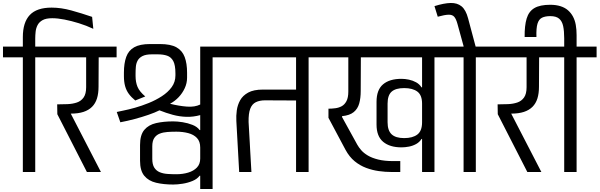

<svg xmlns="http://www.w3.org/2000/svg" viewBox="-56 -1152 4016 1286"><path d="M-36 -768V-840H313V-768H180V0H97V-768ZM561 -1039 569 -959Q522 -981 472 -996.5Q422 -1012 376 -1021Q330 -1030 294 -1030Q252 -1030 229 -1017Q206 -1004 195.5 -983.5Q185 -963 182.5 -939Q180 -915 180 -893V-811H97V-904Q97 -1002 143.5 -1051.5Q190 -1101 290 -1101Q353 -1101 422 -1082Q491 -1063 561 -1039Z M526 0 328 -387 327 -453Q362 -453 396.5 -454.5Q431 -456 459 -465.5Q487 -475 504 -499Q521 -523 521 -568V-768H242V-840H725V-768H605L604 -571Q604 -526 593.5 -492.5Q583 -459 560.5 -436.5Q538 -414 503 -402.5Q468 -391 418 -391L620 0Z M750 -333 726 -402Q737 -405 770.5 -411.5Q804 -418 848.5 -430.5Q893 -443 940 -462Q987 -481 1028 -507.5Q1069 -534 1094 -568.5Q1119 -603 1119 -647V-660Q1119 -716 1104.5 -743Q1090 -770 1063.5 -779Q1037 -788 1001 -788H961Q921 -788 898.5 -776.5Q876 -765 866 -746.5Q856 -728 854 -705.5Q852 -683 852 -660V-643Q852 -602 865 -570.5Q878 -539 917 -506L850 -479Q824 -500 807 -523Q790 -546 782 -575Q774 -604 774 -642V-665Q774 -728 789.5 -771Q805 -814 843 -835.5Q881 -857 949 -857H1015Q1087 -857 1126 -835Q1165 -813 1181 -770Q1197 -727 1197 -665V-632Q1197 -595 1181.5 -561.5Q1166 -528 1141 -501.5Q1116 -475 1083 -457Q1143 -442 1196 -438Q1249 -434 1285 -452V-840H1499V-768H1368V114H1285V25H1281Q1265 47 1233.5 60Q1202 73 1167 78.5Q1132 84 1104 84Q1040 84 989.5 72Q939 60 910.5 25.5Q882 -9 882 -75V-181Q882 -248 910.5 -282Q939 -316 989.5 -327.5Q1040 -339 1104 -339Q1132 -339 1167 -333.5Q1202 -328 1233.5 -315.5Q1265 -303 1281 -281H1285V-381Q1238 -368 1192 -369.5Q1146 -371 1101.5 -383Q1057 -395 1012 -413Q982 -398 938.5 -383Q895 -368 846.5 -355Q798 -342 750 -333ZM1125 15Q1168 15 1204.5 4Q1241 -7 1263 -30Q1285 -53 1285 -90V-164Q1285 -205 1263 -228Q1241 -251 1204.5 -260.5Q1168 -270 1125 -270Q1094 -270 1065.5 -268Q1037 -266 1014 -257Q991 -248 977.5 -228Q964 -208 964 -172V-88Q964 -50 977.5 -29Q991 -8 1014 1.5Q1037 11 1065.5 13Q1094 15 1125 15Z M1546 0 1527 -342Q1525 -376 1530 -412.5Q1535 -449 1552.5 -480.5Q1570 -512 1606.5 -532Q1643 -552 1705 -552H1927V-768H1427V-840H2144V-768H2011V0H1927V-479L1719 -480Q1683 -480 1657.5 -467.5Q1632 -455 1620 -423.5Q1608 -392 1609 -335Q1611 -300 1612.5 -274.5Q1614 -249 1615 -230Q1616 -211 1617 -196Q1618 -181 1618.5 -167.5Q1619 -154 1620 -139Q1621 -124 1622 -105Q1623 -86 1624.5 -60.5Q1626 -35 1628 0Z M2565 0Q2525 0 2481.5 -6Q2438 -12 2396.5 -27.5Q2355 -43 2319.5 -72Q2284 -101 2258 -149L2144 -363V-424Q2166 -424 2189.5 -427Q2213 -430 2232.5 -440.5Q2252 -451 2264.5 -474.5Q2277 -498 2277 -539V-768H2072V-840H2987V-768H2854V0H2771V-222L2767 -221Q2754 -200 2731.5 -187.5Q2709 -175 2683 -170Q2657 -165 2633 -165Q2555 -165 2510.5 -202Q2466 -239 2466 -318V-470Q2466 -550 2509.5 -587Q2553 -624 2633 -624Q2657 -624 2683 -618.5Q2709 -613 2731.5 -600.5Q2754 -588 2767 -567H2771V-768H2361L2360 -542Q2360 -495 2350 -459Q2340 -423 2313 -401Q2286 -379 2235 -374V-368L2337 -183Q2347 -165 2363.5 -146Q2380 -127 2407.5 -110.5Q2435 -94 2477 -83.5Q2519 -73 2578 -73H2625V0ZM2651 -227Q2708 -227 2739.5 -251Q2771 -275 2771 -333V-458Q2771 -515 2739.5 -538.5Q2708 -562 2651 -562Q2594 -562 2567 -538Q2540 -514 2540 -458V-333Q2540 -278 2567 -252.5Q2594 -227 2651 -227Z M3049 0V-768H2915V-840H3264V-768H3131V0ZM3049 -839V-843L3008 -992Q2999 -1025 2986.5 -1039.5Q2974 -1054 2948.5 -1053.5Q2923 -1053 2876 -1040L2854 -1111Q2918 -1131 2962.5 -1132Q3007 -1133 3035.5 -1109.5Q3064 -1086 3079 -1030L3130 -839H3049Z M3476 0 3278 -387 3277 -453Q3312 -453 3346.5 -454.5Q3381 -456 3409 -465.5Q3437 -475 3454 -499Q3471 -523 3471 -568V-768H3192V-840H3675V-768H3555L3554 -571Q3554 -526 3543.5 -492.5Q3533 -459 3510.5 -436.5Q3488 -414 3453 -402.5Q3418 -391 3368 -391L3570 0Z M3723 0V-768H3598V-840H3723V-895Q3723 -944 3716 -977Q3709 -1010 3689 -1027Q3669 -1044 3630 -1044Q3596 -1044 3574.5 -1033.5Q3553 -1023 3544 -993Q3535 -963 3537 -904H3458Q3457 -980 3471.5 -1028Q3486 -1076 3523.5 -1098Q3561 -1120 3629 -1120Q3668 -1120 3698 -1110.5Q3728 -1101 3748.5 -1083Q3769 -1065 3782 -1040.5Q3795 -1016 3800.5 -985Q3806 -954 3806 -917V-840H3940V-768H3806V0Z"/></svg>

Font: Matangi Medium
Style: Regular
Weight: 500
Designer: Prashant Pant
Foundry: The Graphic Ant
Version: Version 3.002